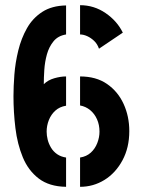

<svg xmlns="http://www.w3.org/2000/svg" viewBox="-20 -720 551 741"><path d="M235 1Q170 0 129.5 -31Q89 -62 68 -113Q47 -164 39.5 -225.5Q32 -287 32 -349Q32 -386 35.5 -432Q39 -478 50.5 -525Q62 -572 84 -611Q106 -650 143 -674Q180 -698 235 -699V-587Q204 -582 186.5 -560.5Q169 -539 161 -510Q153 -481 151 -450.5Q149 -420 149 -395Q165 -411 189.5 -418Q214 -425 235 -425V-312Q210 -308 193.5 -293Q177 -278 168.5 -256.5Q160 -235 160 -212Q160 -197 164 -181Q168 -165 177 -150Q186 -135 200.5 -125Q215 -115 235 -112ZM289 1V-112Q314 -116 330.5 -131Q347 -146 355.5 -168Q364 -190 364 -212Q364 -238 354.5 -259.5Q345 -281 328 -295Q311 -309 289 -313V-425Q351 -425 393 -396Q435 -367 457 -319Q479 -271 479 -214Q479 -150 452.5 -101Q426 -52 383 -25.5Q340 1 289 1ZM362 -532Q356 -550 343.5 -562Q331 -574 316.5 -580.5Q302 -587 289 -587V-700Q343 -700 387.5 -669.5Q432 -639 454 -594Z"/></svg>

Font: Stick No Bills
Style: Bold
Weight: 700
Version: Version 2.000